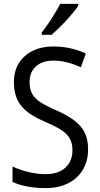

<svg xmlns="http://www.w3.org/2000/svg" viewBox="-20 -965 519 995"><path d="M436.5 -192.4Q436.5 -130.4 409.2 -85Q381.8 -39.6 332.5 -14.9Q283.2 9.8 216.8 9.8Q182.6 9.8 151.6 6.1Q120.6 2.4 93.8 -4.6Q66.9 -11.7 44.9 -22V-102.1Q80.1 -85.4 125.7 -74Q171.4 -62.5 216.8 -62.5Q261.7 -62.5 292.5 -78.1Q323.2 -93.8 339.4 -121.6Q355.5 -149.4 355.5 -185.5Q355.5 -221.7 342 -246.3Q328.6 -271 297.6 -291.3Q266.6 -311.5 213.9 -333.5Q175.3 -350.1 145.3 -368.9Q115.2 -387.7 94.5 -411.1Q73.7 -434.6 63 -466.1Q52.2 -497.6 52.2 -539.6Q51.8 -596.2 77.9 -637.7Q104 -679.2 150.4 -701.9Q196.8 -724.6 256.8 -724.1Q305.7 -724.1 348.4 -713.9Q391.1 -703.6 424.8 -687.5L398.9 -616.2Q364.7 -632.3 328.6 -641.6Q292.5 -650.9 256.3 -650.9Q217.3 -650.9 189.9 -637.2Q162.6 -623.5 147.9 -598.9Q133.3 -574.2 133.3 -541Q133.3 -503.4 146.7 -478.8Q160.2 -454.1 189.9 -435.1Q219.7 -416 269 -394.5Q323.7 -370.6 361.1 -343.8Q398.4 -316.9 417.5 -280.8Q436.5 -244.6 436.5 -192.4ZM385.7 -944.8V-935.5Q376 -920.4 359.6 -900.4Q343.3 -880.4 323.5 -858.9Q303.7 -837.4 283.7 -818.1Q263.7 -798.8 247.6 -784.7H196.3V-796.4Q213.9 -818.8 231.4 -844.7Q249 -870.6 264.6 -896.5Q280.3 -922.4 292 -944.8Z"/></svg>

Font: Open Sans SemiCondensed
Style: Regular
Weight: 400
Width: 4
Designer: Monotype Design Team
Foundry: Monotype Imaging Inc.
Version: Version 3.000